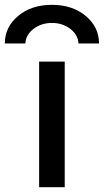

<svg xmlns="http://www.w3.org/2000/svg" viewBox="-55 -775 430 795"><path d="M355 -595H270Q268 -631 236 -655.5Q204 -680 160 -680Q116 -680 84 -655.5Q52 -631 50 -595H-35Q-35 -663 20 -709Q75 -755 160 -755Q245 -755 300 -709Q355 -663 355 -595ZM107 0V-520H213V0Z"/></svg>

Font: Mplus 1p Medium
Style: Regular
Weight: 500
Version: Version 1.061